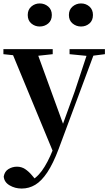

<svg xmlns="http://www.w3.org/2000/svg" viewBox="-27 -820 630 1111"><path d="M98.5 271Q59.5 271 28.2 252.3Q-3.2 233.6 -5.4 201.1Q-0.2 171.7 22.3 158.1Q44.8 144.5 71.1 144.5Q97.6 144.5 118.5 158.4Q139.4 172.4 157.6 194L187.7 229.9L152.6 252.4L133.4 235.4Q181.2 214.9 214.7 169.1Q248.3 123.3 279 46.7L309.1 -25.6L318 -49.7L405.1 -289.9L486.4 -535.7H527.3L312 42.9Q280.1 127.2 246.7 177.4Q213.2 227.6 177 249.3Q140.7 271 98.5 271ZM285.7 72.2 34.1 -535.7H180.5L340.1 -97.3L346.1 -86.2ZM-7.3 -506.5V-535.7H278V-506.5L179.7 -495.8H93.6ZM375.5 -506.5V-535.7H580.1V-506.5L498.4 -496.1H480.8ZM202.5 -666.6Q175.3 -666.6 154.4 -684.1Q133.5 -701.6 133.5 -733.2Q133.5 -764.2 154.4 -782.2Q175.3 -800.1 202.5 -800.1Q231 -800.1 252 -782.2Q272.9 -764.2 272.9 -733.2Q272.9 -701.6 252 -684.1Q231 -666.6 202.5 -666.6ZM441.8 -666.6Q414.3 -666.6 393 -684.1Q371.7 -701.6 371.7 -733.2Q371.7 -764.2 393 -782.2Q414.3 -800.1 441.8 -800.1Q470 -800.1 490.5 -782.2Q510.9 -764.2 510.9 -733.2Q510.9 -701.6 490.5 -684.1Q470 -666.6 441.8 -666.6Z"/></svg>

Font: Noto Serif SC
Style: Regular
Weight: 200
Designer: Ryoko NISHIZUKA 西塚涼子 (kana & ideographs); Frank Grießhammer (Latin, Greek & Cyrillic); Wenlong ZHANG 张文龙 (bopomofo); San
Foundry: Adobe
Version: Version 2.001;hotconv 1.1.0;makeotfexe 2.6.0